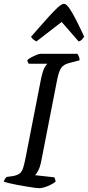

<svg xmlns="http://www.w3.org/2000/svg" viewBox="-30 -986 461 1006"><path d="M174 0Q167 0 149 -2.5Q131 -5 107 -9Q83 -13 59 -17.5Q35 -22 16.5 -26.5Q-2 -31 -10 -34Q-8 -42 -3.5 -49Q1 -56 5 -59L35 -63Q60 -67 72.5 -76.5Q85 -86 91.5 -107Q98 -128 105 -164L185 -573Q195 -620 205.5 -635.5Q216 -651 218 -652H121Q119 -655 116.5 -659Q114 -663 113 -671Q120 -678 134 -685.5Q148 -693 161.5 -698.5Q175 -704 180 -704H375Q379 -700 383 -690.5Q387 -681 387 -670L337 -657Q303 -649 290.5 -630Q278 -611 270 -571L185 -136Q180 -111 170.5 -93Q161 -75 154 -68L254 -57Q257 -53 259 -46Q261 -39 261 -34Q245 -21 219 -10.5Q193 0 174 0ZM161 -769Q151 -774 143 -780.5Q135 -787 133 -794Q177 -844 211 -882.5Q245 -921 269 -943.5Q293 -966 305 -966Q317 -966 332.5 -944Q348 -922 368 -883Q388 -844 411 -794Q406 -787 400 -779.5Q394 -772 382 -769L293 -871Z"/></svg>

Font: Texturina Medium 12pt Medium
Style: Italic
Weight: 500
Italic angle: -11°
Version: Version 1.002